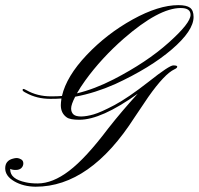

<svg xmlns="http://www.w3.org/2000/svg" viewBox="-90 -723 771 745"><path d="M649.4 -665.5Q649.4 -691.9 611.3 -691.9Q526.4 -691.9 390.1 -573.2Q303.2 -497.1 240.7 -410.6Q221.7 -384.3 208.5 -360.8Q276.4 -377 350.6 -415Q479.5 -481.4 564.5 -557.6Q649.4 -633.3 649.4 -665.5ZM582.5 -469.2Q597.7 -469.2 597.7 -464.4Q597.7 -459 586.9 -454.1Q548.3 -436 485.4 -346.7L432.1 -267.6Q259.8 1.5 48.3 1.5Q0.5 1 -34.7 -19.5Q-69.8 -40 -69.8 -69.8Q-69.8 -99.6 -40 -107.4Q-31.7 -109.9 -23.9 -109.9Q-16.1 -109.4 -7.8 -104.5Q0.5 -99.6 0.5 -88.9Q0.5 -78.1 -7.8 -70.3Q-15.6 -63.5 -29.3 -63.5Q-43 -63.5 -50.3 -67.9V-64.9Q-50.3 -28.3 9.8 -15.6Q29.3 -11.2 55.7 -11.2Q114.3 -11.2 178.2 -60.1Q242.7 -108.9 330.6 -225.6Q382.8 -292 444.3 -359.4Q303.2 -258.3 217.8 -258.3Q181.6 -258.3 168.9 -267.6Q146 -283.7 146 -314.9Q146 -323.7 148.4 -340.8Q129.9 -339.4 105.5 -339.4Q52.7 -339.4 10.7 -362.8Q-2.4 -369.1 -2.4 -373.5Q-2.4 -377.9 1 -377.9Q3.9 -377.9 12.7 -373Q54.7 -349.1 108.4 -349.1Q134.3 -349.1 150.4 -350.6Q168 -426.8 246.1 -509.3Q324.2 -591.8 424.8 -647.5Q525.4 -703.1 602.1 -703.1Q633.8 -703.1 647.5 -692.9Q661.1 -682.6 661.1 -657.2Q661.1 -604 577.1 -531.7Q493.2 -459.5 356.4 -396.5Q279.3 -362.3 201.7 -347.7Q186 -317.4 186 -302.2Q186 -287.1 195.3 -278.8Q204.1 -271 225.6 -271Q247.1 -271.5 273.9 -279.3Q300.8 -287.1 353.5 -314.9Q406.2 -342.8 487.3 -406.2Q567.4 -469.7 582.5 -469.2Z"/></svg>

Font: PinyonScript
Style: Regular
Weight: 400
Designer: Nicole Fally
Foundry: Nicole Fally
Version: Version 1.005